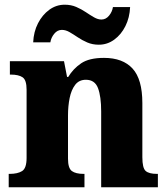

<svg xmlns="http://www.w3.org/2000/svg" viewBox="-20 -796 716 816"><path d="M17 0V-57H21Q55 -57 74 -69Q93 -81 93 -125V-415Q93 -456 76 -467.5Q59 -479 26 -479H22V-536H252L265 -469H270Q291 -504 325 -527Q359 -550 422 -550Q502 -550 543.5 -504.5Q585 -459 585 -358V-128Q585 -82 599 -69.5Q613 -57 647 -57H651V0H410V-322Q410 -386 396.5 -421.5Q383 -457 345 -457Q316 -457 299.5 -435.5Q283 -414 276 -379.5Q269 -345 269 -305V-122Q269 -81 285.5 -69Q302 -57 335 -57H339V0ZM400 -606Q373 -606 351 -615.5Q329 -625 310.5 -637.5Q292 -650 275.5 -659.5Q259 -669 243 -669Q224 -669 210.5 -652.5Q197 -636 194 -616H121Q123 -661 141.5 -697Q160 -733 189.5 -754.5Q219 -776 255 -776Q282 -776 304 -766.5Q326 -757 344.5 -744.5Q363 -732 379.5 -722.5Q396 -713 411 -713Q430 -713 443.5 -729.5Q457 -746 460 -766H533Q531 -721 513 -685Q495 -649 465.5 -627.5Q436 -606 400 -606Z"/></svg>

Font: Noto Serif Lao ExtraBold
Style: Regular
Weight: 800
Designer: Monotype Design Team
Foundry: Monotype Imaging Inc.
Version: Version 2.003; ttfautohint (v1.8.4.7-5d5b)